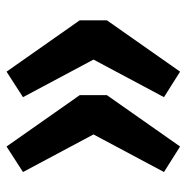

<svg xmlns="http://www.w3.org/2000/svg" viewBox="-12 -572 557 572"><g transform="rotate(90 266.0 -285.5)"><path d="M193 -544 269 -496 157 -286 269 -76 193 -27 40 -245V-326ZM416 -544 492 -496 380 -286 492 -76 416 -27 263 -245V-326Z"/></g></svg>

Font: Fira Sans Extra Condensed Medium
Style: Regular
Weight: 500
Width: 1
Designer: Carrois Corporate & Edenspiekermann AG
Foundry: Carrois Corporate GbR & Edenspiekermann AG
Version: Version 4.203